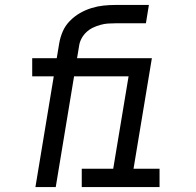

<svg xmlns="http://www.w3.org/2000/svg" viewBox="-20 -755 790 775"><path d="M123 0 197 -447H110V-520H209L219 -580Q223 -604 233 -627.5Q243 -651 261.5 -670Q280 -689 302.5 -702Q325 -715 349.5 -722.5Q374 -730 398 -732.5Q422 -735 446 -735H581L569 -661H446Q431 -661 416 -660Q401 -659 385 -654.5Q369 -650 354.5 -643Q340 -636 328 -624.5Q316 -613 308.5 -598.5Q301 -584 299 -568L291 -520H482V-447H279L205 0ZM310 0V-74H437L499 -447H394V-520H593L519 -74H624V0Z"/></svg>

Font: Iosevka Custom Oblique
Style: Regular
Weight: 400
Italic angle: -9°
Designer: Belleve Invis
Foundry: Belleve Invis
Version: Version 27.0.1